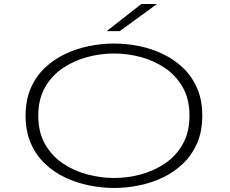

<svg xmlns="http://www.w3.org/2000/svg" viewBox="-20 -922 1140 953"><path d="M546.5 11Q485.5 11 423 -1.5Q360.5 -14 303.8 -40.8Q247 -67.5 202.8 -109.8Q158.5 -152 132.8 -211.2Q107 -270.5 107 -348Q107 -425.5 132.8 -484.5Q158.5 -543.5 202.8 -585.5Q247 -627.5 303.8 -654.2Q360.5 -681 423 -693.5Q485.5 -706 546.5 -706Q607 -706 669.2 -693.5Q731.5 -681 787.8 -654.2Q844 -627.5 888.2 -585.5Q932.5 -543.5 958.2 -484.5Q984 -425.5 984 -348Q984 -270 958.2 -211Q932.5 -152 888.2 -109.8Q844 -67.5 787.8 -40.8Q731.5 -14 669.2 -1.5Q607 11 546.5 11ZM546.5 -38.5Q612 -38.5 678 -56Q744 -73.5 799 -110.8Q854 -148 887.2 -206.8Q920.5 -265.5 920.5 -348Q920.5 -430 887.2 -488.5Q854 -547 799 -584.2Q744 -621.5 678 -639Q612 -656.5 546.5 -656.5Q480.5 -656.5 414 -639Q347.5 -621.5 292.2 -584.2Q237 -547 203.5 -488.5Q170 -430 170 -348Q170 -265.5 203.5 -206.8Q237 -148 292.2 -110.8Q347.5 -73.5 414 -56Q480.5 -38.5 546.5 -38.5ZM574.5 -767.5H509.5L681.5 -902H759Z"/></svg>

Font: Trispace Expanded ExtraLight
Style: Regular
Weight: 200
Width: 7
Designer: Tyler Finck
Foundry: Etcetera Type Company
Version: Version 1.210; ttfautohint (v1.8.3)